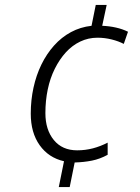

<svg xmlns="http://www.w3.org/2000/svg" viewBox="-20 -744 563 774"><path d="M238 -94Q176 -108 140 -158.5Q104 -209 104 -286Q104 -340 115 -390.5Q126 -441 147 -484Q168 -527 198 -560.5Q228 -594 266 -614.5Q304 -635 349 -640L366 -724H410L392 -640Q420 -639 447 -633Q474 -627 496 -616L479 -567Q458 -578 430 -585Q402 -592 373 -592Q336 -592 303.5 -576.5Q271 -561 245.5 -533Q220 -505 201 -467Q182 -429 172.5 -383.5Q163 -338 163 -288Q163 -221 197 -179.5Q231 -138 291 -138Q324 -138 354.5 -146Q385 -154 414 -169V-120Q383 -103 350.5 -96.5Q318 -90 281 -89L261 10H217Z"/></svg>

Font: Noto Sans Display Light
Style: Italic
Weight: 300
Italic angle: -12°
Designer: Monotype Design Team
Foundry: Monotype Imaging Inc.
Version: Version 2.003